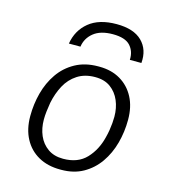

<svg xmlns="http://www.w3.org/2000/svg" viewBox="-112 -831 823 931"><g transform="rotate(15 300.0 -366.0)"><path d="M276 10Q213 10 166.5 -16Q120 -42 94.5 -90Q69 -138 69 -203Q69 -263 84 -319.5Q99 -376 130.5 -421.5Q162 -467 211 -494Q260 -521 325 -521H331Q392 -521 437 -494.5Q482 -468 507 -420.5Q532 -373 532 -308Q532 -247 516.5 -190Q501 -133 469.5 -88Q438 -43 391 -16.5Q344 10 281 10ZM276 -44Q350 -44 392 -88.5Q434 -133 450 -199Q455 -218 458 -236.5Q461 -255 462.5 -273Q464 -291 464 -305Q464 -349 448.5 -385.5Q433 -422 402.5 -444.5Q372 -467 325 -467Q273 -467 236 -443Q199 -419 177.5 -379Q156 -339 146 -290Q142 -266 139.5 -244.5Q137 -223 137 -204Q137 -160 152.5 -124Q168 -88 199 -66Q230 -44 276 -44ZM159 -591Q170 -659 220.5 -700.5Q271 -742 359 -742Q445 -742 487 -700.5Q529 -659 523 -591H465Q467 -634 441.5 -662Q416 -690 354 -690Q292 -690 257.5 -662Q223 -634 217 -591Z"/></g></svg>

Font: Chivo Mono Medium ExtraLight
Style: Italic
Weight: 250
Italic angle: -8.05°
Monospace: yes
Version: Version 1.008